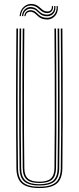

<svg xmlns="http://www.w3.org/2000/svg" viewBox="-20 -944 398 969"><path d="M178.8 5Q117.5 5 90.5 -18.2Q63.5 -41.5 62.8 -95Q61.8 -181.8 61.4 -269.2Q61 -356.8 61 -444.9Q61 -533 61.5 -621.8Q62 -710.5 62.8 -800H70.8Q70 -711.2 69.5 -623.5Q69 -535.8 68.9 -448.2Q68.8 -360.8 69.2 -272.8Q69.8 -184.8 70.8 -95Q71.5 -43.8 97.2 -22.6Q123 -1.5 178.8 -1.5Q234.8 -1.5 260.4 -22.6Q286 -43.8 286.8 -95Q288 -182 288.4 -269.5Q288.8 -357 288.6 -445.1Q288.5 -533.2 288 -622Q287.5 -710.8 286.8 -800H294.8Q295.8 -680.8 296.2 -564.1Q296.8 -447.5 296.5 -331Q296.2 -214.5 294.8 -95Q294 -41.5 267 -18.2Q240 5 178.8 5ZM178.8 -7.8Q127.8 -7.8 103.5 -27.4Q79.2 -47 78.8 -95.2Q77.8 -182.2 77.2 -269.8Q76.8 -357.2 76.9 -445.1Q77 -533 77.5 -621.8Q78 -710.5 78.8 -800H86.8Q86 -711 85.5 -623.2Q85 -535.5 84.9 -448.1Q84.8 -360.8 85.2 -272.8Q85.8 -184.8 86.8 -95.2Q87.2 -51.2 109.1 -32.8Q131 -14.2 178.8 -14.2Q226.5 -14.2 248.4 -32.8Q270.2 -51.2 270.8 -95.2Q272 -182.5 272.4 -270Q272.8 -357.5 272.6 -445.4Q272.5 -533.2 272 -621.9Q271.5 -710.5 270.8 -800H278.8Q279.5 -711 280 -623.2Q280.5 -535.5 280.6 -448.1Q280.8 -360.8 280.4 -272.8Q280 -184.8 278.8 -95.2Q278.2 -47 254 -27.4Q229.8 -7.8 178.8 -7.8ZM178.8 -20.5Q134.2 -20.5 114.8 -38Q95.2 -55.5 94.8 -95.5Q93.2 -212.2 93 -328.8Q92.8 -445.2 93.2 -562.9Q93.8 -680.5 94.8 -800H102.8Q102 -711.2 101.5 -622.9Q101 -534.5 100.9 -446.5Q100.8 -358.5 101.2 -270.8Q101.8 -183 102.8 -95.5Q103.2 -58.8 121 -42.9Q138.8 -27 178.8 -27Q219 -27 236.6 -42.9Q254.2 -58.8 254.8 -95.5Q256.2 -212.5 256.5 -329Q256.8 -445.5 256.2 -563Q255.8 -680.5 254.8 -800H262.8Q263.5 -711.2 264 -622.8Q264.5 -534.2 264.6 -446.2Q264.8 -358.2 264.4 -270.5Q264 -182.8 262.8 -95.5Q262.2 -55.5 242.8 -38Q223.2 -20.5 178.8 -20.5ZM78.8 -862.5Q81.8 -894.5 102.1 -911.2Q122.5 -928 148.8 -923Q160.8 -920.8 168.9 -915.5Q177 -910.2 183.4 -904.1Q189.8 -898 196.8 -893Q203.8 -888 213.8 -886.5Q228.2 -884.2 235.6 -892Q243 -899.8 241.8 -913.5H247.8Q249 -895.8 239.4 -885.9Q229.8 -876 212 -878.5Q201.2 -880 193.9 -884.9Q186.5 -889.8 180.1 -895.9Q173.8 -902 166.4 -907.2Q159 -912.5 147.8 -915Q124.5 -920 106 -905.9Q87.5 -891.8 84.8 -862.5ZM90.8 -862.5Q92.8 -887.5 109.1 -899.9Q125.5 -912.2 146 -907.2Q156.5 -904.8 163.5 -899.4Q170.5 -894 176.6 -887.9Q182.8 -881.8 190.5 -876.9Q198.2 -872 210.2 -870.5Q229.2 -868.2 242.1 -879Q255 -889.8 253.8 -913.5H259.8Q261.8 -887 247.1 -873.2Q232.5 -859.5 208.8 -862.5Q196.2 -864.2 188.4 -869.2Q180.5 -874.2 174.6 -880.4Q168.8 -886.5 161.9 -891.8Q155 -897 144.5 -899.2Q126.2 -903 112.5 -892.9Q98.8 -882.8 96.8 -862.5ZM102.8 -862.5Q104 -878.5 115.6 -886.9Q127.2 -895.2 143.2 -891.5Q152.8 -889.2 159.2 -884.1Q165.8 -879 171.8 -872.9Q177.8 -866.8 185.8 -861.8Q193.8 -856.8 206.5 -854.8Q234 -850.5 250.9 -867.4Q267.8 -884.2 265.8 -913.5H271.8Q274.5 -879.5 254.6 -860.4Q234.8 -841.2 204 -846.8Q191.2 -849 183 -854Q174.8 -859 168.8 -865Q162.8 -871 156.6 -876.1Q150.5 -881.2 142.2 -883.5Q129.8 -887 119.8 -881.4Q109.8 -875.8 108.8 -862.5Z"/></svg>

Font: Big Shoulders Inline Text Thin Thin
Style: Regular
Weight: 250
Version: Version 2.002